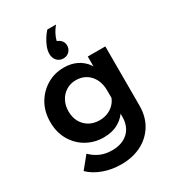

<svg xmlns="http://www.w3.org/2000/svg" viewBox="-232 -908 1116 1242"><g transform="rotate(-30 325.5 -287.5)"><path d="M592.9 -61.5Q592.9 20.6 556.1 81.6Q519.2 142.6 454.1 176.3Q388.9 210 303.3 210Q232.1 210 170.4 187.6Q108.7 165.1 68.1 125.4L140.2 36.9Q170.3 67.8 208.8 84.7Q247.4 101.7 296.6 101.7Q347.6 101.7 384.3 82.8Q421 64 441 29.1Q460.9 -5.9 460.9 -54.8V-248.1Q460.9 -300.4 441.6 -336.1Q422.3 -371.8 390.3 -390.6Q358.3 -409.4 318.8 -409.4Q276.2 -409.4 244.1 -389.1Q211.9 -368.8 194.1 -334.5Q176.3 -300.1 176.3 -257.3Q176.3 -213.5 194.7 -179.7Q213.1 -145.9 246.4 -126.5Q279.6 -107.2 323.7 -107.2Q360.8 -107.2 391.6 -121.8Q422.5 -136.4 442.9 -162.7Q463.3 -189 467.9 -223.6L496.9 -206.1Q500 -147.5 475.5 -100.2Q450.9 -52.9 403.9 -25.3Q356.8 2.3 291.8 2.3Q222.5 2.3 165 -30.2Q107.5 -62.7 73.6 -121.3Q39.7 -179.9 39.7 -256.7Q39.7 -334.2 73.8 -393.1Q107.9 -452 165 -485.5Q222.1 -519 290.9 -519Q345.4 -519 387.4 -497.9Q429.5 -476.9 456.4 -438.2Q483.3 -399.6 490.3 -346.7H461.9V-503H592.9ZM322.3 -785H387.7Q364.2 -757.4 349.8 -725.2Q335.5 -693.1 336.5 -671.3L316.4 -692.7Q344.5 -692.7 363.4 -675.1Q382.3 -657.5 382.3 -632.1Q382.3 -606.3 364.8 -588.6Q347.3 -570.8 320.6 -570.8Q291.3 -570.8 273.1 -590.9Q254.9 -610.9 254.9 -642.5Q254.9 -664.9 264.4 -690.5Q273.8 -716 289.4 -741.1Q305 -766.1 322.3 -785Z"/></g></svg>

Font: Wix Madefor Display
Style: Regular
Weight: 400
Designer: Dalton Maag Ltd
Foundry: Dalton Maag Ltd
Version: Version 3.100